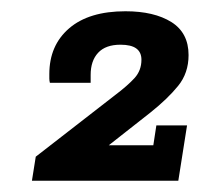

<svg xmlns="http://www.w3.org/2000/svg" viewBox="-20 -613 355 341"><path d="M36.7 -292 43.5 -334.7 184.3 -444Q206.7 -460.9 219 -474.4Q231.2 -487.9 231.2 -506.9Q231.2 -520.1 222.2 -526.8Q213.1 -533.6 194 -533.6Q167.6 -533.6 154.3 -519.3Q141 -505.1 141 -479.9Q141 -475.9 141 -472.4Q141 -468.9 141 -465.9H68.6Q67.6 -469.7 67.6 -473.5Q67.6 -477.4 67.6 -481.4Q67.6 -532.4 102.8 -562.7Q138 -593 202.8 -593Q253.6 -593 284.3 -573.9Q314.9 -554.7 314.9 -515.2Q314.9 -483.2 296.3 -460.4Q277.7 -437.5 247.1 -413.1L130.1 -321.1L106.8 -355H252.3L257.7 -390.3H312.2L296.7 -292Z"/></svg>

Font: Rokkitt SemiBold
Style: Italic
Weight: 600
Italic angle: -9°
Designer: Vernon Adams
Foundry: Vernon Adams
Version: Version 3.103